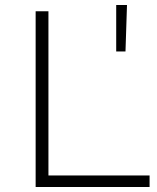

<svg xmlns="http://www.w3.org/2000/svg" viewBox="-20 -745 625 765"><path d="M122 -700H173V-46H576V0H122ZM443 -725H486L480 -540H443Z"/></svg>

Font: Idrija Light
Style: Regular
Weight: 300
Designer: Julieta Ulanovsky
Foundry: Julieta Ulanovsky
Version: Version 7.200